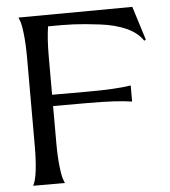

<svg xmlns="http://www.w3.org/2000/svg" viewBox="-51 -750 705 796"><g transform="rotate(-5 301.5 -351.5)"><path d="M76 -530Q76 -589 71 -631.5Q66 -674 60 -687L55 -700L529 -703L573 -563L566 -559Q545 -592 499.5 -613Q454 -634 389.5 -642Q325 -650 280.5 -652Q236 -654 174 -653Q166 -601 166 -530V-369H309Q433 -369 494 -379V-312Q433 -322 309 -322H166V-169Q166 -111 171 -68.5Q176 -26 182 -13L187 0H55Q76 -38 76 -169Z"/></g></svg>

Font: Coconat
Style: Regular
Weight: 400
Designer: Sara Lavazza
Foundry: Collletttivo
Version: Version 1.000;Glyphs 3.2 (3217)